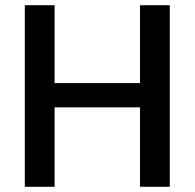

<svg xmlns="http://www.w3.org/2000/svg" viewBox="-20 -715 745 735"><path d="M630 -695V0H516V-304H189V0H75V-695H189V-397H516V-695Z"/></svg>

Font: Fz Poppins Med
Style: Regular
Weight: 500
Designer: Ninad Kale (Devanagari), Jonny Pinhorn (Latin)
Foundry: Indian Type Foundry
Version: Vit hóa bi Vntype.Com & FontZin.Com